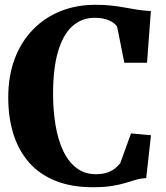

<svg xmlns="http://www.w3.org/2000/svg" viewBox="-20 -772 694 803"><path d="M367.5 11Q278.5 11 212 -15.8Q145.5 -42.5 101.8 -92.2Q58 -142 36.2 -211Q14.5 -280 14.5 -364.5Q14.5 -454.5 41.5 -526Q68.5 -597.5 117.5 -648Q166.5 -698.5 233 -725.2Q299.5 -752 379 -752Q419 -752 450.2 -748.2Q481.5 -744.5 507.5 -739.5Q533.5 -734.5 558.5 -730.8Q583.5 -727 611 -726L595 -509.5H500L470 -660Q465 -669 453 -677.5Q441 -686 421.8 -691.8Q402.5 -697.5 375 -697.5Q322 -697.5 283 -662.8Q244 -628 223 -557.5Q202 -487 202 -379Q202 -310 212.2 -248.8Q222.5 -187.5 244 -141.8Q265.5 -96 299.5 -69.8Q333.5 -43.5 380.5 -43.5Q409 -43.5 429 -50.5Q449 -57.5 462 -68.5Q475 -79.5 483 -89.5L528 -214L611.5 -206.5L591.5 -27Q568.5 -26 548.2 -20Q528 -14 504.2 -6.8Q480.5 0.5 447.8 5.8Q415 11 367.5 11Z"/></svg>

Font: Merriweather 60pt ExtraBold
Style: Regular
Weight: 800
Version: Version 2.100